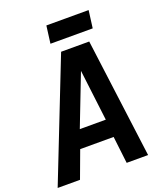

<svg xmlns="http://www.w3.org/2000/svg" viewBox="-202 -1078 1004 1187"><g transform="rotate(-20 300.0 -484.0)"><path d="M525 -853ZM510 -853H232L247 -968H525ZM564 0H423L402 -178H182L116 0H-31L277 -784H462ZM393 -295 352 -631 222 -295Z"/></g></svg>

Font: Tanohe Sans SemiBold
Style: Italic
Weight: 600
Designer: Village Type and Design LLC & Cristiano Sobral
Foundry: Cooper Hewitt Smithsonian Design Museum
Version: Version 1.00;September 29, 2021;FontCreator 13.0.0.2655 64-b